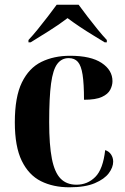

<svg xmlns="http://www.w3.org/2000/svg" viewBox="-20 -786 533 816"><path d="M275 10Q206 10 154 -16Q102 -42 72.5 -102.5Q43 -163 43 -266Q43 -374 73 -435.5Q103 -497 156 -523Q209 -549 278 -549Q366 -549 412 -518.5Q458 -488 458 -441Q458 -423 448.5 -404.5Q439 -386 413 -374Q387 -362 337 -362Q337 -430 331 -468.5Q325 -507 311 -523Q297 -539 272 -539Q242 -539 223.5 -514.5Q205 -490 197 -431Q189 -372 189 -267Q189 -170 200.5 -111.5Q212 -53 237.5 -27Q263 -1 305 -1Q352 -1 385 -34Q418 -67 427 -148Q443 -143 452 -129.5Q461 -116 461 -99Q461 -75 442.5 -50Q424 -25 383 -7.5Q342 10 275 10ZM101 -616Q119 -635 140.5 -661.5Q162 -688 183.5 -716Q205 -744 221 -766H314Q330 -744 351.5 -716Q373 -688 394.5 -661.5Q416 -635 434 -616V-606H425Q404 -619 376 -636Q348 -653 319.5 -672Q291 -691 267 -709Q232 -682 186.5 -653.5Q141 -625 110 -606H101Z"/></svg>

Font: Noto Serif Display SemiCondensed
Style: Bold
Weight: 700
Width: 4
Designer: Monotype Design Team
Foundry: Monotype Imaging Inc.
Version: Version 2.009